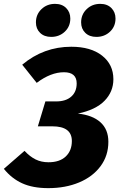

<svg xmlns="http://www.w3.org/2000/svg" viewBox="-52 -955 618 994"><path d="M535 -545Q535 -480 489 -433Q443 -386 351 -367Q427 -359 468 -322Q509 -285 509 -221Q509 -149 468.5 -94.5Q428 -40 357.5 -10.5Q287 19 198 19Q118 19 63 -6Q8 -31 -32 -81L75 -174Q103 -144 132.5 -129.5Q162 -115 199 -115Q257 -115 288.5 -145Q320 -175 320 -225Q320 -301 219 -301H144L183 -430H239Q289 -430 317 -455Q345 -480 345 -523Q345 -581 279 -581Q211 -581 138 -526L63 -620Q174 -713 317 -713Q418 -713 476.5 -667Q535 -621 535 -545ZM134 -839Q134 -880 162.5 -907.5Q191 -935 233 -935Q269 -935 290.5 -913.5Q312 -892 312 -859Q312 -818 283.5 -791Q255 -764 213 -764Q177 -764 155.5 -785Q134 -806 134 -839ZM368 -839Q368 -880 396.5 -907.5Q425 -935 467 -935Q503 -935 524.5 -913.5Q546 -892 546 -859Q546 -818 517.5 -791Q489 -764 447 -764Q411 -764 389.5 -785Q368 -806 368 -839Z"/></svg>

Font: Trujillo ExtraBold
Style: Italic
Weight: 800
Italic angle: -8°
Designer: Fira Sans original fonts by bBox Type GmbH, Carrois Corporate GbR, & Edenspiekermann AG / Changes by Cristiano Sobral
Foundry: Fira Sans original fonts by bBox Type GmbH, Carrois Corporate GbR, & Edenspiekermann AG / Changes by Cristiano Sobral
Version: Version 4.301;July 28, 2020;FontCreator 13.0.0.2655 64-bit